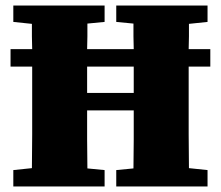

<svg xmlns="http://www.w3.org/2000/svg" viewBox="-20 -672 796 692"><path d="M96 -310V-342Q96 -365 96 -387.5Q96 -410 96 -432H18V-495H96Q95 -518 95 -541Q95 -564 95 -586L28 -593V-652H357V-593L295 -587Q295 -564 295 -541Q295 -518 294 -495H462Q461 -518 461 -541Q461 -564 461 -587L399 -593V-652H728V-593L661 -586Q661 -564 661 -541Q661 -518 660 -495H738V-432H660Q660 -410 660 -387.5Q660 -365 660 -342V-310Q660 -249 660 -188Q660 -127 661 -66L728 -59V0H399V-59L461 -65Q462 -117 462 -169Q462 -221 462 -274H294Q294 -222 294 -169.5Q294 -117 295 -65L357 -59V0H28V-59L95 -66Q96 -126 96 -187.5Q96 -249 96 -310ZM294 -351V-337H462V-351Q462 -371 462 -391Q462 -411 462 -432H294Q294 -412 294 -391.5Q294 -371 294 -351Z"/></svg>

Font: Source Serif Pro Black
Style: Regular
Weight: 900
Designer: Frank Grießhammer
Foundry: Adobe Systems Incorporated
Version: Version 3.001;hotconv 1.0.111;makeotfexe 2.5.65597